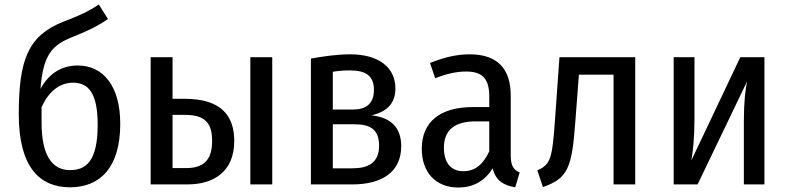

<svg xmlns="http://www.w3.org/2000/svg" viewBox="-20 -825 3527 859"><path d="M328 -532C249 -532 194 -489 161 -427C173 -582 214 -623 303 -659C377 -688 423 -712 463 -740L422 -805C373 -772 337 -756 261 -727C105 -664 64 -557 64 -313C64 -77 158 13 293 13C429 13 518 -77 518 -271C518 -441 441 -532 328 -532ZM293 -64C213 -64 165 -130 166 -281V-345C198 -418 249 -455 307 -455C376 -455 417 -408 417 -267C417 -99 362 -64 293 -64Z M806 -383H752V-569H654V0H819C937 0 1028 -58 1028 -194C1028 -310 967 -383 806 -383ZM1100 -569V0H1198V-569ZM812 -73H752V-311H808C900 -311 929 -272 929 -194C929 -104 886 -73 812 -73Z M1642 -309C1716 -326 1749 -367 1749 -429C1749 -524 1674 -582 1546 -582C1488 -582 1428 -573 1371 -563V0H1557C1687 0 1775 -54 1775 -171C1775 -254 1730 -299 1642 -309ZM1546 -510C1619 -510 1653 -484 1653 -423C1653 -359 1615 -335 1560 -335H1469V-504C1495 -508 1517 -510 1546 -510ZM1557 -72H1469V-269H1565C1637 -269 1676 -246 1676 -173C1676 -95 1625 -72 1557 -72Z M2265 -130V-397C2265 -515 2208 -582 2081 -582C2023 -582 1964 -568 1904 -543L1927 -475C1978 -495 2022 -505 2066 -505C2138 -505 2169 -473 2169 -393V-346H2096C1949 -346 1867 -280 1867 -159C1867 -55 1928 14 2031 14C2094 14 2148 -13 2184 -72C2198 -17 2232 4 2285 13L2305 -53C2279 -65 2265 -81 2265 -130ZM2053 -59C1999 -59 1966 -95 1966 -164C1966 -243 2014 -282 2108 -282H2169V-148C2142 -90 2106 -59 2053 -59Z M2483 -569 2463 -289C2451 -120 2445 -89 2384 -63L2409 12C2520 -27 2539 -72 2554 -281L2570 -491H2725V0H2822V-569Z M3400 -569H3292L3073 -107C3080 -144 3087 -208 3087 -292V-569H2994V0H3101L3323 -462C3315 -430 3308 -368 3308 -283V0H3400Z"/></svg>

Font: Glow Sans SC Condensed Medium
Style: Regular
Weight: 600
Width: 3
Designer: Ryoko NISHIZUKA (kana, bopomofo & ideographs); Paul D. Hunt (Latin, Greek & Cyrillic); Sandoll Communications, Soo-young
Version: Version 0.93